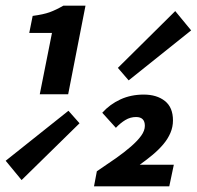

<svg xmlns="http://www.w3.org/2000/svg" viewBox="-71 -656 693 676"><path d="M69 -324 112 -540H32L44 -600Q82 -605 104 -613Q126 -621 152 -636H230L169 -324ZM5 -22 -51 -90 170 -266 209 -222ZM382 -373 344 -417 546 -617 602 -549ZM260 0 270 -53Q306 -77 336.5 -98.5Q367 -120 390 -140Q413 -160 426 -178Q439 -196 439 -213Q439 -244 408 -244Q388 -244 370.5 -233.5Q353 -223 337 -206L289 -259Q316 -289 353 -306Q390 -323 435 -323Q481 -323 509.5 -300.5Q538 -278 538 -232Q538 -209 529 -188Q520 -167 504 -148Q488 -129 466.5 -111Q445 -93 421 -76H541L525 0Z"/></svg>

Font: Source Code Pro
Style: Bold Italic
Weight: 700
Italic angle: -11°
Monospace: yes
Designer: Paul D. Hunt, Teo Tuominen
Foundry: Adobe Systems Incorporated
Version: Version 1.050;PS 1.000;hotconv 16.6.51;makeotf.lib2.5.65220